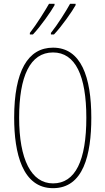

<svg xmlns="http://www.w3.org/2000/svg" viewBox="-20 -973 551 1003"><path d="M375 -946V-953H346C327 -918 280 -843 246 -801V-793H262C300 -832 359 -916 375 -946ZM265 -946V-953H236C216 -918 172 -847 136 -801V-793H152C190 -832 249 -916 265 -946ZM457 -358C457 -570 404 -724 257 -724C126 -724 54 -602 54 -358C54 -173 97 10 257 10C416 10 457 -165 457 -358ZM80 -358C80 -574 137 -699 257 -699C374 -699 431 -577 431 -358C431 -135 374 -15 257 -15C143 -15 80 -141 80 -358Z"/></svg>

Font: Noto Sans Devanagari UI ExtraCondensed Thin
Style: Regular
Weight: 100
Width: 2
Designer: Jelle Bosma - Monotype Design Team
Foundry: Monotype Imaging Inc.
Version: Version 2.004